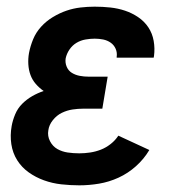

<svg xmlns="http://www.w3.org/2000/svg" viewBox="-20 -548 540 576"><path d="M218 8Q191 8 164 5Q137 2 112 -7Q87 -16 66 -31Q45 -46 31.5 -67.5Q18 -89 14 -115.5Q10 -142 15 -170Q18 -187 25.5 -205Q33 -223 46.5 -236.5Q60 -250 76.5 -259.5Q93 -269 111 -275Q98 -284 87.5 -296Q77 -308 71.5 -323Q66 -338 65 -355Q64 -372 67 -389Q71 -410 79.5 -430.5Q88 -451 103.5 -468Q119 -485 139 -497Q159 -509 179.5 -516Q200 -523 221.5 -525.5Q243 -528 264 -528Q288 -528 311 -525.5Q334 -523 355 -516Q376 -509 394.5 -496.5Q413 -484 425 -466Q437 -448 441 -425.5Q445 -403 442 -380L441 -375H330V-377Q332 -390 327 -401.5Q322 -413 312 -420Q302 -427 289.5 -429.5Q277 -432 264 -432Q251 -432 236.5 -429.5Q222 -427 209.5 -419.5Q197 -412 188.5 -399.5Q180 -387 177 -373Q175 -360 180 -348Q185 -336 195.5 -329.5Q206 -323 219 -320.5Q232 -318 246 -318H303L287 -222H230Q214 -222 197.5 -219.5Q181 -217 165.5 -209.5Q150 -202 138.5 -187.5Q127 -173 125 -157Q122 -140 130 -124.5Q138 -109 152 -101Q166 -93 183 -90.5Q200 -88 218 -88Q234 -88 250.5 -90.5Q267 -93 282.5 -99Q298 -105 312 -116Q326 -127 335 -141L428 -98Q412 -71 388 -49.5Q364 -28 335.5 -15Q307 -2 277 3Q247 8 218 8Z"/></svg>

Font: Iosevka SS18
Style: Bold Italic
Weight: 700
Italic angle: -9°
Monospace: yes
Designer: Belleve Invis
Foundry: Belleve Invis
Version: Version 25.1.1; ttfautohint (v1.8.4)